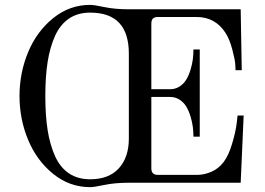

<svg xmlns="http://www.w3.org/2000/svg" viewBox="-20 -750 1088 788"><path d="M350.1 -730Q365.7 -730 408.7 -720.9Q451.7 -711.9 507.8 -711.9H967.8L972.2 -461.9H946.8Q946.8 -472.2 945.3 -489.5Q943.8 -506.8 933.1 -547.9Q922.4 -588.9 904.8 -616.2Q862.8 -680.2 787.1 -680.2H627.9Q613.8 -680.2 607.4 -673.6Q601.1 -667 601.1 -652.8V-383.8H678.2Q700.2 -383.8 717.5 -395.3Q734.9 -406.7 745.1 -424.3Q755.4 -441.9 762.2 -464.6Q769 -487.3 771.5 -507.3Q773.9 -527.3 773.9 -546.9H799.8V-189H773.9Q773.9 -208.5 771.5 -228.5Q769 -248.5 762.2 -271.2Q755.4 -293.9 745.1 -311.5Q734.9 -329.1 717.5 -340.6Q700.2 -352.1 678.2 -352.1H601.1V-59.1Q601.1 -32.2 627.9 -32.2H788.1Q817.9 -32.2 847.4 -44.9Q877 -57.6 897.9 -85Q918.5 -112.3 932.6 -160.2Q946.8 -208 951.2 -242.2L955.1 -275.9H980L967.8 0H508.8Q451.7 0 408.7 9Q365.7 18.1 350.1 18.1Q265.6 18.1 198.2 -36.4Q130.9 -90.8 95.5 -175.8Q60.1 -260.7 60.1 -356Q60.1 -451.2 95.5 -536.1Q130.9 -621.1 198.2 -675.5Q265.6 -730 350.1 -730ZM350.1 -698.2Q299.3 -698.2 263.2 -673.8Q227.1 -649.4 206.1 -603Q185.1 -556.6 175.5 -496.1Q166 -435.5 166 -356Q166 -276.4 175.5 -215.8Q185.1 -155.3 206.1 -108.9Q227.1 -62.5 263.2 -38.3Q299.3 -14.2 350.1 -14.2Q426.8 -14.2 467.8 -59.3Q508.8 -104.5 508.8 -181.2V-529.8Q508.8 -698.2 350.1 -698.2Z"/></svg>

Font: Flanker Steampunk
Style: Regular
Weight: 400
Designer: Alexey Kryukov, Leonardo Di Lena
Foundry: Alexey Kryukov, Leonardo Di Lena
Version: 1.210